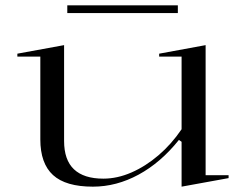

<svg xmlns="http://www.w3.org/2000/svg" viewBox="-20 -684 913 719"><path d="M328 15Q226 15 178.5 -28.5Q131 -72 131 -162V-472H45V-483L220 -515V-156Q220 -85 257 -50Q294 -15 367 -15Q419 -15 472 -38Q525 -61 573.5 -102.5Q622 -144 660 -200V-472H576V-483L750 -515V-28H836V-17L660 15V-153L650 -160Q582 -75 499 -30Q416 15 328 15ZM232 -635V-664H646V-635Z"/></svg>

Font: Kalnia SemiExpanded Light
Style: Regular
Weight: 300
Width: 6
Designer: Frida Medrano
Foundry: Frida Medrano
Version: Version 1.105